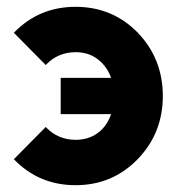

<svg xmlns="http://www.w3.org/2000/svg" viewBox="-20 -532 529 564"><path d="M202 -512Q310.3 -512 384.7 -436Q458.3 -359.3 458.3 -250Q458.3 -141 384.7 -64.7Q310.3 12 202 12Q94.3 12 20.7 -64.3L114.3 -159Q150 -121.3 202 -121.3Q245 -121.3 274.7 -147.3Q296.3 -167 306.3 -196.7H158.3V-303.3H306.3Q295.7 -333.7 272 -354Q243.7 -378.7 202 -378.7Q150 -378.7 114.3 -341L20.7 -435.7Q94.3 -512 202 -512Z"/></svg>

Font: Unageo Variable
Style: Regular
Weight: 300
Designer: Richard Sepsi
Foundry: Richard Sepsi
Version: Version 2.200